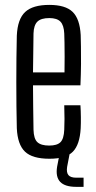

<svg xmlns="http://www.w3.org/2000/svg" viewBox="-20 -626 382 765"><path d="M177 6.5Q109 6.5 79.5 -21.8Q50 -50 47 -115Q46 -155.5 45.5 -202.2Q45 -249 45 -298.5Q45 -348 45.5 -395.5Q46 -443 47 -484Q50 -550 80.2 -578.2Q110.5 -606.5 176.5 -606.5Q240.5 -606.5 269.2 -578.8Q298 -551 301.5 -486.5Q302 -471 302.5 -441Q303 -411 302.8 -371.2Q302.5 -331.5 300.5 -286H111.5Q111.5 -245 112.2 -201.5Q113 -158 113.5 -109Q114.5 -73 129 -59.5Q143.5 -46 176 -46Q207.5 -46 221 -59.5Q234.5 -73 236 -109Q237 -127.5 237 -152Q237 -176.5 236 -206.5H300.5Q302 -184 302.2 -159.2Q302.5 -134.5 301.5 -115Q298 -50 270.5 -21.8Q243 6.5 177 6.5ZM111.5 -337.5H237Q237.5 -369.5 237.5 -400.2Q237.5 -431 237 -455.5Q236.5 -480 236 -492.5Q234.5 -525.5 220.8 -539.8Q207 -554 176.5 -554Q143.5 -554 129 -539.8Q114.5 -525.5 113.5 -492.5Q113 -449.5 112.5 -411.8Q112 -374 111.5 -337.5ZM313 118.5H284Q239 118.5 220 98.8Q201 79 207.5 38.5L217.5 -13.5H257.5L247.5 38.5Q244 61 252.5 71.5Q261 82 284 82H313Z"/></svg>

Font: Big Shoulders Display Thin
Style: Regular
Weight: 400
Version: Version 2.002